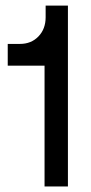

<svg xmlns="http://www.w3.org/2000/svg" viewBox="-20 -670 328 690"><path d="M140.1 0V-434.1H7.8V-512.2H51.8Q92.3 -512.2 118.2 -539.1Q144 -565.9 144 -607.9V-649.9H224.1V0Z"/></svg>

Font: Apfel Grotezk
Style: Regular
Weight: 400
Designer: Luigi Gorlero
Foundry: © 2023, Luigi Gorlero & Collletttivo
Version: Version 2.000;Glyphs 3.2 (3217)